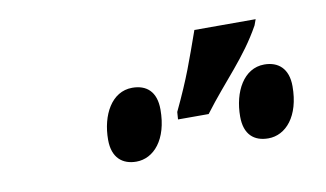

<svg xmlns="http://www.w3.org/2000/svg" viewBox="-38 -916 608 358"><g transform="rotate(-10 265.5 -736.5)"><path d="M286 -689H344C386 -745 426 -781 457 -837L461 -848H345C325 -792 316 -764 287 -703ZM196 -625C229 -625 257 -656 257 -713C257 -747 239 -762 212 -762C173 -762 151 -721 151 -674C151 -640 170 -625 196 -625ZM446 -625C479 -625 507 -656 507 -713C507 -747 488 -762 462 -762C423 -762 401 -721 401 -674C401 -640 419 -625 446 -625Z"/></g></svg>

Font: Noto Serif SemiCondensed Extra
Style: Italic
Weight: 800
Width: 4
Italic angle: -12°
Designer: Monotype Design Team
Foundry: Monotype Imaging Inc.
Version: Version 1.901